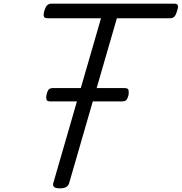

<svg xmlns="http://www.w3.org/2000/svg" viewBox="-20 -1018 996 1053"><path d="M308 15Q265 15 272 -13L534 -918H240Q225 -918 221 -927Q217 -936 223 -958Q230 -981 239 -989.5Q248 -998 263 -998H936Q951 -998 955 -989.5Q959 -981 951 -958Q945 -936 936.5 -927Q928 -918 913 -918H621L359 -13Q355 1 342.5 8Q330 15 308 15ZM255 -462Q237 -462 234.5 -473Q232 -484 235 -497Q237 -511 244 -523Q251 -535 270 -535H664Q683 -535 685 -523Q687 -511 685 -497Q682 -484 675.5 -473Q669 -462 651 -462Z"/></svg>

Font: Playwrite AU QLD
Style: Regular
Weight: 400
Designer: Veronika Burian, José Scaglione
Foundry: TypeTogether
Version: Version 1.002